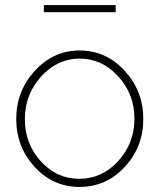

<svg xmlns="http://www.w3.org/2000/svg" viewBox="-20 -727 629 757"><path d="M153 -679V-707H436V-679ZM294 -528Q398 -528 471.5 -448Q545 -368 545 -258Q545 -148 472 -69Q399 10 294 10Q189 10 116.5 -69Q44 -148 44 -258Q44 -368 117.5 -448Q191 -528 294 -528ZM141 -91Q204 -22 293 -22Q382 -22 446 -92Q510 -162 510 -259Q510 -356 446 -426Q382 -496 294 -496Q206 -496 142 -425Q78 -354 78 -257Q78 -160 141 -91Z"/></svg>

Font: Raleway-v4020 ExtraLight
Style: Regular
Weight: 275
Designer: Matt McInerney, Pablo Impallari, Rodrigo Fuenzalida
Foundry: Matt McInerney, Pablo Impallari, Rodrigo Fuenzalida
Version: Version 4.020;PS 004.020;hotconv 1.0.88;makeotf.lib2.5.64775